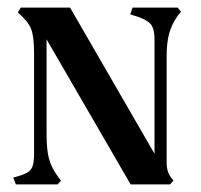

<svg xmlns="http://www.w3.org/2000/svg" viewBox="-20 -487 530 507"><path d="M420 -336V-57Q420 -36 429 -22L438 -10L429 0H325L103 -383V-131Q103 -91 109.5 -67.5Q116 -44 132 -22L141 -10L132 0H22L15 -18Q41 -25 51.5 -31Q62 -37 66 -48Q70 -59 70 -83V-347Q70 -391 62 -411Q54 -431 27 -454L35 -467H165L388 -81V-384Q388 -414 375.5 -426Q363 -438 324 -449L330 -467H449L458 -456L449 -445Q433 -422 426.5 -398Q420 -374 420 -336Z"/></svg>

Font: Katibeh
Style: Regular
Weight: 400
Designer: Arabic design by Kourosh Beigpour, Latin design by Eduardo Tunni, engineering by Lasse Fister
Version: Version 1.0010g